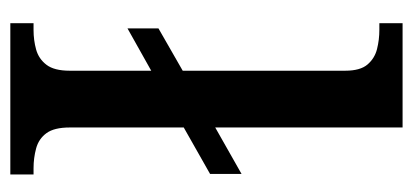

<svg xmlns="http://www.w3.org/2000/svg" viewBox="-234 -566 800 372"><g transform="rotate(90 166.0 -380.0)"><path d="M25 0V-45H38Q58 -45 76 -50Q94 -55 105.5 -70Q117 -85 117 -115V-273L35 -227V-287L117 -334V-649Q117 -678 105 -692Q93 -706 75 -710.5Q57 -715 38 -715H25V-760H227V-397L317 -448V-387L227 -336V-115Q227 -85 238 -70Q249 -55 267.5 -50Q286 -45 306 -45H318V0Z"/></g></svg>

Font: Noto Serif Thai Medium
Style: Regular
Weight: 500
Version: Version 2.001